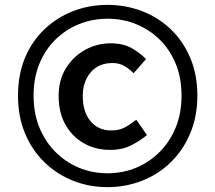

<svg xmlns="http://www.w3.org/2000/svg" viewBox="-20 -759 884 789"><path d="M422 10Q347 10 281 -16Q215 -42 163.5 -91.5Q112 -141 83 -210.5Q54 -280 54 -366Q54 -453 83 -522Q112 -591 163.5 -639.5Q215 -688 281 -713.5Q347 -739 422 -739Q496 -739 563 -713.5Q630 -688 681 -639.5Q732 -591 761.5 -522Q791 -453 791 -366Q791 -280 761.5 -210.5Q732 -141 681 -91.5Q630 -42 563 -16Q496 10 422 10ZM422 -47Q485 -47 540 -70Q595 -93 637 -135.5Q679 -178 702.5 -236Q726 -294 726 -366Q726 -438 702.5 -496Q679 -554 637 -595.5Q595 -637 540 -659.5Q485 -682 422 -682Q359 -682 304 -659.5Q249 -637 207 -595.5Q165 -554 141.5 -496Q118 -438 118 -366Q118 -294 141.5 -236Q165 -178 207 -135.5Q249 -93 304 -70Q359 -47 422 -47ZM433 -143Q373 -143 325 -170Q277 -197 249 -246.5Q221 -296 221 -365Q221 -431 251.5 -479.5Q282 -528 330.5 -554.5Q379 -581 435 -581Q485 -581 519.5 -562Q554 -543 580 -516L529 -458Q509 -478 489 -489Q469 -500 442 -500Q385 -500 352.5 -461.5Q320 -423 320 -365Q320 -300 351.5 -261.5Q383 -223 437 -223Q470 -223 493 -235.5Q516 -248 540 -267L584 -204Q552 -178 516.5 -160.5Q481 -143 433 -143Z"/></svg>

Font: Noto Sans SC SemiBold
Style: Regular
Weight: 600
Designer: Ryoko NISHIZUKA 西塚涼子 (kana, bopomofo & ideographs); Paul D. Hunt (Latin, Greek & Cyrillic); Sandoll Communications 산돌커뮤니
Foundry: Adobe
Version: Version 2.004-H2;hotconv 1.0.118;makeotfexe 2.5.65603